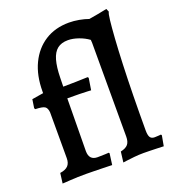

<svg xmlns="http://www.w3.org/2000/svg" viewBox="-136 -847 869 962"><g transform="rotate(-20 298.0 -366.0)"><path d="M200 -108Q200 -59 245 -59Q268 -59 286.5 -60Q305 -61 305 -61L308 -57L300 3Q300 3 284.5 2.5Q269 2 246.5 1.5Q224 1 201 0.5Q178 0 162 0Q141 0 118.5 0.5Q96 1 77.5 2.5Q59 4 47 4.5Q35 5 35 5L42 -49Q71 -53 84.5 -67Q98 -81 98 -107V-352Q96 -375 84 -383Q72 -391 34 -392L30 -398L37 -444L98 -454V-462Q98 -548 128 -610.5Q158 -673 212 -707.5Q266 -742 340 -742Q366 -742 393.5 -737Q421 -732 443 -724Q470 -728 492 -732.5Q514 -737 527 -739.5Q540 -742 540 -742L547 -725Q542 -718 538 -682.5Q534 -647 530 -588.5Q526 -530 523 -453.5Q520 -377 518.5 -288Q517 -199 517 -103Q517 -77 524 -66Q531 -55 548 -55Q556 -55 569 -56Q582 -57 582 -57L585 -52L575 3Q575 3 564 2.5Q553 2 536 1.5Q519 1 501 0.5Q483 0 468 0Q444 0 418.5 2.5Q393 5 375 7.5Q357 10 357 10L364 -46Q392 -52 403.5 -66Q415 -80 415 -107V-606L414 -623Q391 -640 361 -650.5Q331 -661 305 -661Q270 -661 248.5 -644Q227 -627 216.5 -590.5Q206 -554 205 -496L204 -450Q240 -450 270 -451Q300 -452 317.5 -452.5Q335 -453 335 -453L339 -448L329 -385Q329 -385 312 -386Q295 -387 267 -387.5Q239 -388 203 -388Z"/></g></svg>

Font: Alegreya SemiBold
Style: Regular
Weight: 600
Designer: Juan Pablo del Peral
Foundry: Huerta Tipografica
Version: Version 2.009